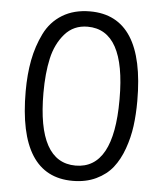

<svg xmlns="http://www.w3.org/2000/svg" viewBox="-52 -756 684 807"><g transform="rotate(5 290.0 -352.0)"><path d="M526 -352Q526 -295 519.5 -246Q513 -197 496 -149.5Q479 -102 452.5 -68.5Q426 -35 383 -14.5Q340 6 284 6Q55 6 55 -352Q55 -424 66.5 -484Q78 -544 104 -597Q130 -650 179 -680Q228 -710 296 -710Q526 -710 526 -352ZM451 -350V-354Q451 -645 291 -645Q232 -645 195 -602.5Q158 -560 144 -497.5Q130 -435 130 -352Q130 -59 291 -59Q451 -59 451 -350Z"/></g></svg>

Font: Gudea
Style: Regular
Weight: 400
Designer: Agustina Mingote
Foundry: Agustina Mingote
Version: Version 1.002